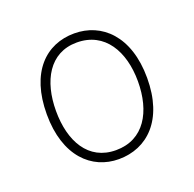

<svg xmlns="http://www.w3.org/2000/svg" viewBox="-73 -795 494 489"><g transform="rotate(-20 173.5 -550.0)"><path d="M172 -380C249 -380 310 -436 310 -550C310 -664 248 -720 174 -720C97 -720 38 -664 38 -550C38 -436 99 -380 172 -380ZM173 -404C98 -404 63 -468 63 -550C63 -631 98 -696 172 -696C248 -696 285 -631 285 -550C285 -468 249 -404 173 -404Z"/></g></svg>

Font: Noto Serif Malayalam Thin
Style: Regular
Weight: 100
Designer: Indian type Foundry, Jelle Bosma, Monotype Design Team
Foundry: Monotype Imaging Inc.
Version: Version 2.104